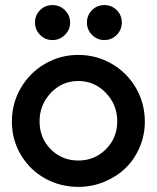

<svg xmlns="http://www.w3.org/2000/svg" viewBox="-20 -728 619 758"><path d="M26.9 -248Q26.9 -320.3 62.3 -380.9Q97.7 -441.4 158 -476.3Q218.3 -511.2 289.1 -511.2Q360.4 -511.2 420.9 -476.3Q481.4 -441.4 516.6 -380.9Q551.8 -320.3 551.8 -248Q551.8 -193.8 531 -145.8Q510.3 -97.7 474.9 -63.7Q439.5 -29.8 391.1 -10Q342.8 9.8 289.1 9.8Q217.8 9.8 157.7 -23.7Q97.7 -57.1 62.3 -116.7Q26.9 -176.3 26.9 -248ZM187 -569.8Q158.7 -569.8 138.4 -590.1Q118.2 -610.4 118.2 -639.2Q118.2 -668 138.2 -688Q158.2 -708 187 -708Q215.8 -708 236.3 -687.7Q256.8 -667.5 256.8 -639.2Q256.8 -610.8 236.3 -590.3Q215.8 -569.8 187 -569.8ZM136.2 -249Q136.2 -183.1 180.4 -138.7Q224.6 -94.2 289.1 -94.2Q353.5 -94.2 398.2 -138.9Q442.9 -183.6 442.9 -249Q442.9 -314.5 397.9 -361.3Q353 -408.2 289.1 -408.2Q225.1 -408.2 180.7 -361.3Q136.2 -314.5 136.2 -249ZM343.5 -590.1Q323.2 -610.4 323.2 -639.2Q323.2 -668 343.3 -688Q363.3 -708 392.1 -708Q420.9 -708 440.9 -688Q460.9 -668 460.9 -639.2Q460.9 -610.4 440.7 -590.1Q420.4 -569.8 392.1 -569.8Q363.8 -569.8 343.5 -590.1Z"/></svg>

Font: Human Sans Medium
Style: Regular
Weight: 500
Designer: Tim Radville
Foundry: Continuum
Version: Version 1.000;FEAKit 1.0